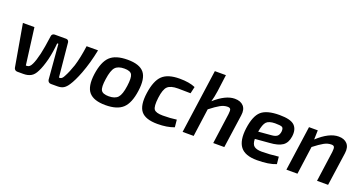

<svg xmlns="http://www.w3.org/2000/svg" viewBox="-37 -1330 3735 1973"><g transform="rotate(20 1830.5 -343.5)"><path d="M218 -90H231Q261 -90 281 -134Q301 -174 321 -259Q337 -328 355 -461Q356 -474 365.5 -482Q375 -490 388 -490H514Q526 -490 534 -482.5Q542 -475 544 -463L580 -90H591Q614 -90 633 -129Q663 -184 690 -264Q718 -353 737 -490H862Q833 -344 787 -223Q748 -121 711 -66Q688 -31 662.5 -15.5Q637 0 596 0H525Q510 0 500 -9Q490 -18 488 -32L456 -414H443Q435 -319 414 -231Q390 -138 363 -87Q339 -37 305 -18.5Q271 0 224 0H157Q142 0 132 -9Q122 -18 120 -32L40 -491H166Z M1183 -504Q1313 -504 1363.5 -442.5Q1414 -381 1394 -240Q1375 -102 1313.5 -44.5Q1252 13 1124 13Q995 13 943 -48Q891 -109 910 -249Q930 -388 991 -446Q1052 -504 1183 -504ZM1182 -407Q1113 -407 1082 -373Q1051 -339 1037 -240Q1023 -148 1041 -116Q1059 -84 1125 -84Q1194 -84 1225 -118.5Q1256 -153 1269 -249Q1282 -343 1264.5 -375Q1247 -407 1182 -407Z M1866 -98 1874 -17Q1798 12 1693 12Q1561 12 1512 -49Q1463 -110 1483 -250Q1503 -390 1563 -447Q1623 -504 1751 -504Q1857 -504 1923 -475L1906 -401Q1804 -403 1769 -403Q1689 -403 1655.5 -371.5Q1622 -340 1610 -243Q1598 -145 1619 -116.5Q1640 -88 1715 -88Q1799 -88 1866 -98Z M2184 -700 2160 -517Q2150 -447 2135 -397Q2255 -504 2354 -504Q2418 -504 2450.5 -468Q2483 -432 2473 -366L2421 0H2300L2346 -334Q2351 -374 2344 -387.5Q2337 -401 2311 -401Q2273 -401 2232.5 -378.5Q2192 -356 2128 -306L2086 0H1965L2063 -700Z M2981 -99 2989 -20Q2912 12 2781 12Q2650 12 2599 -54.5Q2548 -121 2566 -258Q2585 -399 2645 -451.5Q2705 -504 2843 -504Q2965 -504 3007.5 -462.5Q3050 -421 3039 -341Q3029 -269 2983 -237Q2937 -205 2842 -199L2687 -186Q2688 -128 2715 -107.5Q2742 -87 2797 -87Q2880 -87 2981 -99ZM2694 -268 2834 -280Q2876 -283 2895.5 -298.5Q2915 -314 2920 -352Q2923 -390 2905 -399Q2887 -408 2828 -408Q2762 -407 2735 -379.5Q2708 -352 2694 -268Z M3265 -490 3262 -389Q3386 -504 3490 -504Q3552 -504 3584.5 -468Q3617 -432 3608 -366L3556 0H3435L3481 -332Q3486 -373 3478.5 -387.5Q3471 -402 3445 -401Q3407 -401 3367 -379Q3327 -357 3263 -307L3221 0H3100L3169 -490Z"/></g></svg>

Font: Exo 2.0 Semi Bold
Style: Italic
Weight: 600
Italic angle: -8°
Designer: Natanael Gama
Version: Version 1.001;PS 001.001;hotconv 1.0.70;makeotf.lib2.5.58329